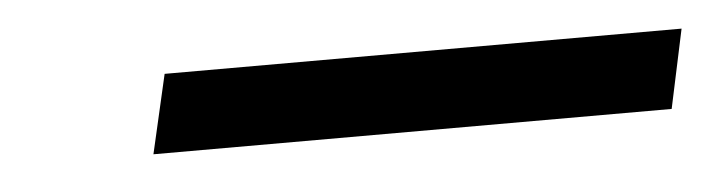

<svg xmlns="http://www.w3.org/2000/svg" viewBox="-23 -865 553 148"><g transform="rotate(-5 253.0 -790.5)"><path d="M92 -760H493L506 -821H106Z"/></g></svg>

Font: Noto Sans ExtraCondensed
Style: Italic
Weight: 400
Width: 2
Italic angle: -12°
Designer: Monotype Design Team
Foundry: Monotype Imaging Inc.
Version: Version 2.013